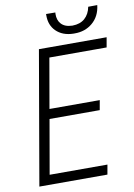

<svg xmlns="http://www.w3.org/2000/svg" viewBox="-96 -947 706 1008"><g transform="rotate(-10 257.0 -443.0)"><path d="M412.1 -340.3H144.5L94.2 -51.8H402.3L393.1 0H30.3L153.3 -710.9H514.2L504.9 -658.2H199.7L153.3 -392.1H421.4ZM495.1 -885.7Q488.3 -826.2 447.3 -792Q408.2 -759.3 352.5 -759.8Q349.6 -759.8 346.2 -759.8Q288.6 -760.7 253.9 -794.9Q222.2 -826.7 222.2 -877.4Q222.2 -881.8 222.2 -886.2L271.5 -885.7Q271 -881.3 271 -877.4Q270.5 -844.7 288.1 -825.2Q307.6 -803.2 347.2 -802.2Q348.1 -802.2 349.1 -802.2Q389.2 -802.7 414.1 -824.2Q439.5 -846.7 446.8 -885.3Z"/></g></svg>

Font: MAUL Condensed Light Italic
Style: Light Italic
Weight: 300
Italic angle: -12°
Designer: MAUL
Version: Version 1.0; 2020; ttfautohint (v1.8.3)